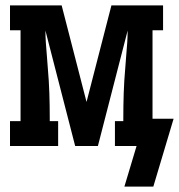

<svg xmlns="http://www.w3.org/2000/svg" viewBox="-20 -540 662 710"><path d="M440 150 485 0H405V-92H436V-104Q436 -150 437.5 -195.5Q439 -241 443 -286L447 -338Q449 -360 450.5 -382.5Q452 -405 452 -427L342 0H258L148 -427Q148 -405 149.5 -382.5Q151 -360 153 -338L157 -286Q161 -241 162.5 -195.5Q164 -150 164 -104V-92H195V0H17V-92H56V-428H17V-520H208L300 -163L392 -520H583V-428H544V-101H622L547 150Z"/></svg>

Font: Iosevka HT Extended
Style: Bold
Weight: 700
Width: 7
Monospace: yes
Designer: Belleve Invis
Foundry: Belleve Invis
Version: Version 32.3.0; ttfautohint (v1.8.4)